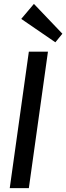

<svg xmlns="http://www.w3.org/2000/svg" viewBox="-20 -965 340 985"><path d="M226 -700 128 0H30L128 -700ZM300 -792 264 -748 89 -868 154 -945Z"/></svg>

Font: Pathway Extreme Condensed Medium
Style: Italic
Weight: 500
Width: 3
Italic angle: -8°
Version: Version 1.001;gftools[0.9.26]